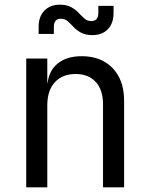

<svg xmlns="http://www.w3.org/2000/svg" viewBox="-20 -800 640 820"><path d="M92 0V-550H182V-445H183Q190 -500 228 -530Q266 -560 329 -560Q412 -560 461 -509Q510 -458 510 -370V0H420V-354Q420 -417 388.5 -450.5Q357 -484 303 -484Q247 -484 214.5 -449Q182 -414 182 -350V0ZM375 -650Q345 -650 326 -660.5Q307 -671 294 -685Q281 -699 269 -709.5Q257 -720 240 -720Q210 -720 210 -685V-655H145V-685Q145 -730 170 -755Q195 -780 235 -780Q265 -780 284 -769.5Q303 -759 316 -745Q329 -731 341 -720.5Q353 -710 370 -710Q400 -710 400 -745V-775H465V-745Q465 -700 440.5 -675Q416 -650 375 -650Z"/></svg>

Font: JetBrainsMonoNL NF
Style: Regular
Weight: 400
Designer: Philipp Nurullin, Konstantin Bulenkov
Foundry: JetBrains
Version: Version 2.304; ttfautohint (v1.8.4.7-5d5b);Nerd Fonts 3.2.1